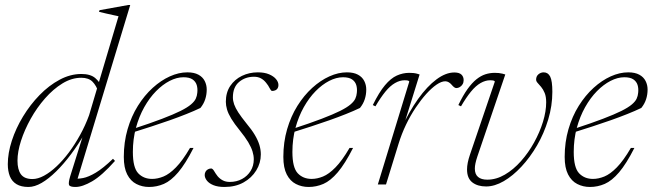

<svg xmlns="http://www.w3.org/2000/svg" viewBox="-20 -733 2594 763"><path d="M372.5 -364Q363 -393 347.5 -408.5Q332 -424 303 -424Q265 -424 228.2 -401.5Q191.5 -379 159 -342Q126.5 -305 102 -261Q77.5 -217 63.5 -173.5Q49.5 -130 49.5 -94.5Q49.5 -59 63.2 -40.2Q77 -21.5 109 -21.5Q130.5 -21.5 155 -34.8Q179.5 -48 204.8 -71.8Q230 -95.5 253.8 -127.2Q277.5 -159 298.2 -196.5Q319 -234 334 -275L451 -668.5Q442 -670.5 429.2 -673.2Q416.5 -676 402.2 -679.2Q388 -682.5 373.5 -686L375.5 -692.5L489 -713H497.5L284.5 -10.5L273 -23.5Q289 -21.5 310.2 -25.5Q331.5 -29.5 360.5 -46.8Q389.5 -64 429 -102L437 -93.5Q385 -35 346.2 -12.5Q307.5 10 280 10Q257 10 254.2 1.5Q251.5 -7 258.5 -31L313.5 -206.5H319Q292 -160 262.5 -120.5Q233 -81 203.2 -51.8Q173.5 -22.5 145.5 -6.2Q117.5 10 93 10Q64 10 45.8 -1Q27.5 -12 19.2 -32.5Q11 -53 11 -80.5Q11 -124.5 27 -173.8Q43 -223 71.5 -270Q100 -317 137.2 -355.2Q174.5 -393.5 217 -416.2Q259.5 -439 303.5 -439Q339.5 -439 358.5 -422.8Q377.5 -406.5 390.5 -379Z M709 -426Q682.5 -426 654.2 -411.5Q626 -397 600 -370.5Q574 -344 553.2 -307Q532.5 -270 520.2 -225Q508 -180 508 -129Q508 -67 529.2 -44.5Q550.5 -22 584.5 -22Q606 -22 629.5 -31.5Q653 -41 679.2 -67.8Q705.5 -94.5 735 -145H749Q717 -82 688.2 -48.2Q659.5 -14.5 631.2 -2.2Q603 10 572.5 10Q545 10 522 -1.8Q499 -13.5 485.5 -39.8Q472 -66 472 -109.5Q472 -168 487 -219.5Q502 -271 528 -312.5Q554 -354 586.8 -383.8Q619.5 -413.5 655 -429.5Q690.5 -445.5 724.5 -445.5Q751.5 -445.5 768.5 -436.2Q785.5 -427 793.5 -411.2Q801.5 -395.5 801.5 -377Q801.5 -357 795.5 -338.5Q789.5 -320 776.5 -304Q751.5 -292 720.8 -279.8Q690 -267.5 655.2 -255.2Q620.5 -243 583.2 -230.8Q546 -218.5 508.5 -207L509.5 -221Q578.5 -243.5 624.2 -261Q670 -278.5 697.5 -292.2Q725 -306 739 -318Q753 -330 758 -341Q763 -352 764 -364Q766 -381 761.8 -395Q757.5 -409 745 -417.5Q732.5 -426 709 -426Z M820 -63.5Q826 -62 831.2 -52.8Q836.5 -43.5 845 -32.5Q854 -22 865.8 -16Q877.5 -10 893 -10Q920.5 -10 942 -21.8Q963.5 -33.5 976 -53.8Q988.5 -74 988.5 -100Q988.5 -115 983.5 -131.2Q978.5 -147.5 966.5 -167.8Q954.5 -188 933 -214.5Q911.5 -241 899.2 -261.2Q887 -281.5 882.2 -297.8Q877.5 -314 877.5 -328.5Q877.5 -365.5 895 -391.5Q912.5 -417.5 941.5 -431.5Q970.5 -445.5 1004.5 -445.5Q1031 -445.5 1049.2 -437.8Q1067.5 -430 1077 -418.5Q1086.5 -407 1086.5 -395Q1086.5 -388.5 1083.8 -383Q1081 -377.5 1075 -374.5Q1069 -371.5 1060.5 -371.5Q1056 -373.5 1051.2 -383.2Q1046.5 -393 1037.5 -404Q1029 -415 1017.2 -421.5Q1005.5 -428 989.5 -428Q954.5 -428 930 -407.2Q905.5 -386.5 905.5 -346Q905.5 -332.5 910.5 -318.2Q915.5 -304 927 -286.2Q938.5 -268.5 959 -243Q980 -218 992.5 -197Q1005 -176 1010.8 -157Q1016.5 -138 1016.5 -119.5Q1016.5 -85 998.2 -55.5Q980 -26 947.8 -8Q915.5 10 872 10Q846 10 828.5 3Q811 -4 802.2 -15.2Q793.5 -26.5 793.5 -37.5Q793.5 -45 797 -51Q800.5 -57 806.5 -60.2Q812.5 -63.5 820 -63.5Z M1343 -426Q1316.5 -426 1288.2 -411.5Q1260 -397 1234 -370.5Q1208 -344 1187.2 -307Q1166.5 -270 1154.2 -225Q1142 -180 1142 -129Q1142 -67 1163.2 -44.5Q1184.5 -22 1218.5 -22Q1240 -22 1263.5 -31.5Q1287 -41 1313.2 -67.8Q1339.5 -94.5 1369 -145H1383Q1351 -82 1322.2 -48.2Q1293.5 -14.5 1265.2 -2.2Q1237 10 1206.5 10Q1179 10 1156 -1.8Q1133 -13.5 1119.5 -39.8Q1106 -66 1106 -109.5Q1106 -168 1121 -219.5Q1136 -271 1162 -312.5Q1188 -354 1220.8 -383.8Q1253.5 -413.5 1289 -429.5Q1324.5 -445.5 1358.5 -445.5Q1385.5 -445.5 1402.5 -436.2Q1419.5 -427 1427.5 -411.2Q1435.5 -395.5 1435.5 -377Q1435.5 -357 1429.5 -338.5Q1423.5 -320 1410.5 -304Q1385.5 -292 1354.8 -279.8Q1324 -267.5 1289.2 -255.2Q1254.5 -243 1217.2 -230.8Q1180 -218.5 1142.5 -207L1143.5 -221Q1212.5 -243.5 1258.2 -261Q1304 -278.5 1331.5 -292.2Q1359 -306 1373 -318Q1387 -330 1392 -341Q1397 -352 1398 -364Q1400 -381 1395.8 -395Q1391.5 -409 1379 -417.5Q1366.5 -426 1343 -426Z M1606.5 -409Q1605 -412 1600.5 -413Q1596 -414 1587.5 -414Q1569 -414 1549.8 -403Q1530.5 -392 1511.5 -368.8Q1492.5 -345.5 1472 -310.5L1461.5 -315.5Q1486.5 -366.5 1509.8 -394.2Q1533 -422 1557 -432.8Q1581 -443.5 1606 -443.5Q1614.5 -443.5 1622.5 -442.8Q1630.5 -442 1637 -440.2Q1643.5 -438.5 1647.5 -437L1580 -220.5H1574Q1605.5 -289.5 1641.5 -339.8Q1677.5 -390 1714.5 -417.5Q1751.5 -445 1785.5 -445Q1805 -445 1813.8 -436.5Q1822.5 -428 1822.5 -414.5Q1822.5 -405 1818.2 -398Q1814 -391 1807.2 -387Q1800.5 -383 1793.5 -383Q1789 -383 1784.2 -386.8Q1779.5 -390.5 1775 -396Q1770.5 -401.5 1763.8 -405.8Q1757 -410 1749.5 -410Q1734.5 -410 1715 -396.8Q1695.5 -383.5 1674.2 -360Q1653 -336.5 1632 -305.2Q1611 -274 1593.5 -237.5Q1576 -201 1564 -162L1514 0H1481.5Z M2175 -368Q2175 -312.5 2158.5 -257.8Q2142 -203 2114.2 -155.2Q2086.5 -107.5 2052.2 -70.8Q2018 -34 1981.8 -13Q1945.5 8 1912 8Q1878 8 1857 -8.2Q1836 -24.5 1836 -59.5Q1836 -84.5 1847.5 -118L1946.5 -409Q1945 -412 1940.5 -413Q1936 -414 1927.5 -414Q1909 -414 1889.8 -403Q1870.5 -392 1851.5 -368.8Q1832.5 -345.5 1812 -310.5L1801.5 -315.5Q1820 -354 1837.8 -378.8Q1855.5 -403.5 1873.2 -417.8Q1891 -432 1909 -437.8Q1927 -443.5 1946 -443.5Q1954 -443.5 1962 -442.8Q1970 -442 1977 -440.2Q1984 -438.5 1988 -437L1877 -111Q1872 -96 1869.5 -84.2Q1867 -72.5 1867 -63Q1867 -40.5 1879.8 -29.8Q1892.5 -19 1916.5 -19Q1952 -19 1986.2 -39Q2020.5 -59 2050.2 -92.5Q2080 -126 2102.5 -166.8Q2125 -207.5 2137.8 -249Q2150.5 -290.5 2150.5 -326.5Q2150.5 -349 2144.5 -363.5Q2138.5 -378 2130.5 -387.5Q2122.5 -397 2116.5 -403.5Q2110.5 -410 2110.5 -416.5Q2110.5 -430 2119.8 -437.8Q2129 -445.5 2140.5 -445.5Q2158 -445.5 2166.5 -428.5Q2175 -411.5 2175 -368Z M2461 -426Q2434.5 -426 2406.2 -411.5Q2378 -397 2352 -370.5Q2326 -344 2305.2 -307Q2284.5 -270 2272.2 -225Q2260 -180 2260 -129Q2260 -67 2281.2 -44.5Q2302.5 -22 2336.5 -22Q2358 -22 2381.5 -31.5Q2405 -41 2431.2 -67.8Q2457.5 -94.5 2487 -145H2501Q2469 -82 2440.2 -48.2Q2411.5 -14.5 2383.2 -2.2Q2355 10 2324.5 10Q2297 10 2274 -1.8Q2251 -13.5 2237.5 -39.8Q2224 -66 2224 -109.5Q2224 -168 2239 -219.5Q2254 -271 2280 -312.5Q2306 -354 2338.8 -383.8Q2371.5 -413.5 2407 -429.5Q2442.5 -445.5 2476.5 -445.5Q2503.5 -445.5 2520.5 -436.2Q2537.5 -427 2545.5 -411.2Q2553.5 -395.5 2553.5 -377Q2553.5 -357 2547.5 -338.5Q2541.5 -320 2528.5 -304Q2503.5 -292 2472.8 -279.8Q2442 -267.5 2407.2 -255.2Q2372.5 -243 2335.2 -230.8Q2298 -218.5 2260.5 -207L2261.5 -221Q2330.5 -243.5 2376.2 -261Q2422 -278.5 2449.5 -292.2Q2477 -306 2491 -318Q2505 -330 2510 -341Q2515 -352 2516 -364Q2518 -381 2513.8 -395Q2509.5 -409 2497 -417.5Q2484.5 -426 2461 -426Z"/></svg>

Font: Newsreader 24pt ExtraLight
Style: Italic
Weight: 250
Italic angle: -17°
Designer: Hugues Gentile
Foundry: Production Type
Version: Version 1.003